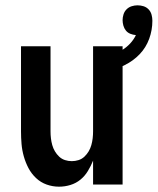

<svg xmlns="http://www.w3.org/2000/svg" viewBox="-20 -694 593 722"><path d="M202 8Q178 8 155.5 0Q133 -8 115.5 -24.5Q98 -41 87 -62Q76 -83 69.5 -106Q63 -129 61 -152.5Q59 -176 59 -200V-520H170V-200Q170 -187 171.5 -174Q173 -161 176.5 -148.5Q180 -136 186.5 -125Q193 -114 202.5 -105Q212 -96 224.5 -92Q237 -88 250 -88Q263 -88 275.5 -92Q288 -96 297.5 -105Q307 -114 313.5 -125Q320 -136 323.5 -148.5Q327 -161 328.5 -174Q330 -187 330 -200V-520H441V0H330V-90Q322 -70 310.5 -51Q299 -32 282.5 -18.5Q266 -5 245 1.5Q224 8 202 8ZM385 -424 368 -478Q387 -483 405 -489.5Q423 -496 439.5 -506Q456 -516 469.5 -530.5Q483 -545 491 -562Q480 -563 470 -567Q460 -571 453.5 -579Q447 -587 444 -597.5Q441 -608 441 -618Q441 -629 444.5 -640Q448 -651 456 -659Q464 -667 475 -670.5Q486 -674 497 -674Q509 -674 520 -670.5Q531 -667 539 -658.5Q547 -650 550 -638.5Q553 -627 553 -616Q553 -581 541 -548Q529 -515 505 -490Q481 -465 449.5 -449.5Q418 -434 385 -424Z"/></svg>

Font: Iosevka
Style: Bold
Weight: 700
Monospace: yes
Designer: Belleve Invis
Foundry: Belleve Invis
Version: Version 32.5.0; ttfautohint (v1.8.4)